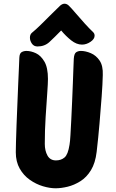

<svg xmlns="http://www.w3.org/2000/svg" viewBox="-20 -1002 624 1033"><path d="M279 11Q248 11 211 0Q174 -11 140.5 -34.5Q107 -58 86 -95Q65 -132 65 -183Q65 -198 66 -237.5Q67 -277 69 -330Q71 -383 73.5 -441Q76 -499 78 -551.5Q80 -604 82 -641.5Q84 -679 84 -691Q85 -715 96.5 -721.5Q108 -728 122 -728Q147 -728 173.5 -715.5Q200 -703 219 -670.5Q238 -638 238 -577Q238 -554 234 -498.5Q230 -443 225.5 -372Q221 -301 221 -228Q221 -191 235.5 -165Q250 -139 281 -139Q309 -139 327.5 -155Q346 -171 354 -223Q357 -239 359 -275Q361 -311 363.5 -358Q366 -405 368 -456Q370 -507 372 -554Q374 -601 375 -636Q376 -671 377 -686Q379 -714 390 -721Q401 -728 415 -728Q440 -728 468.5 -716Q497 -704 516 -676Q535 -648 533 -598Q532 -550 527 -483Q522 -416 515.5 -339Q509 -262 500 -185Q493 -125 469.5 -86.5Q446 -48 412.5 -27Q379 -6 344 2.5Q309 11 279 11ZM182 -752Q162 -752 151.5 -767.5Q141 -783 141 -799Q141 -816 151 -825Q172 -842 200.5 -870Q229 -898 257.5 -926.5Q286 -955 304 -972Q316 -982 327 -982Q340 -982 351 -971Q366 -956 388.5 -929.5Q411 -903 435.5 -876Q460 -849 480 -830Q489 -822 489 -810Q489 -792 467 -777Q445 -762 421 -762Q392 -762 363.5 -784.5Q335 -807 309 -838Q272 -800 246 -776Q220 -752 182 -752Z"/></svg>

Font: Protest Riot
Style: Regular
Weight: 400
Designer: Octavio Pardo
Foundry: Ashler Design
Version: Version 2.005; ttfautohint (v1.8.4.7-5d5b)